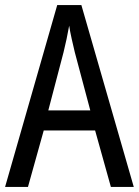

<svg xmlns="http://www.w3.org/2000/svg" viewBox="-20 -735 547 755"><path d="M416 0H506L300 -715H205L0 0H90L152 -222H354ZM274 -530 335 -301H170L230 -530C238 -562 246 -600 252 -634C256 -605 267 -560 274 -530Z"/></svg>

Font: Noto Sans Lao Condensed
Style: Regular
Weight: 400
Width: 3
Designer: Monotype Design Team
Foundry: Monotype Imaging Inc.
Version: Version 2.004